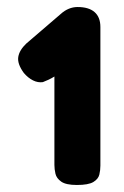

<svg xmlns="http://www.w3.org/2000/svg" viewBox="-20 -718 353 547"><path d="M199 -191Q168 -191 154.5 -200.5Q141 -210 138 -223Q135 -236 135 -248V-500Q127 -495 118.5 -491Q110 -487 102 -484Q88 -482 74 -489Q60 -496 48 -510Q29 -536 32 -555.5Q35 -575 55 -594L154 -679Q164 -688 176 -693Q188 -698 201 -698Q233 -698 249.5 -683.5Q266 -669 266 -641V-246Q266 -233 263 -220.5Q260 -208 246 -199.5Q232 -191 199 -191Z"/></svg>

Font: Fredoka SemiCondensed SemiBold
Style: Regular
Weight: 600
Width: 4
Designer: Ben Nathan
Foundry: Milena B. Brandão, Ben Nathan
Version: Version 2.001